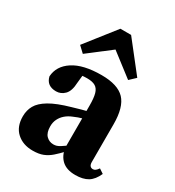

<svg xmlns="http://www.w3.org/2000/svg" viewBox="-183 -863 902 987"><g transform="rotate(30 267.5 -369.0)"><path d="M406.3 -544.6 224.2 -684.6H319.7L137.5 -544.6L102.3 -577.8L240.1 -753.1H303.8L441.6 -577.8ZM30.8 -112.7Q30.8 -148.7 47.1 -177.6Q63.3 -206.6 105.3 -231.7Q147.3 -256.8 224.4 -278.6Q245.4 -285.2 273.4 -292.8Q301.3 -300.4 330.8 -307.8Q360.2 -315.2 383.8 -320.6V-278.8Q348.3 -269.7 312 -259.5Q275.6 -249.3 253.4 -238.8Q230.7 -229.8 214.1 -215.4Q197.4 -201 188 -181.8Q178.6 -162.6 178.6 -139Q178.6 -101.2 196 -83.4Q213.4 -65.7 238.7 -65.7Q248.8 -65.7 257.8 -68.5Q266.9 -71.4 278.3 -78.6Q289.6 -85.8 305.5 -97L345.7 -127.2L356.1 -112.7L314.1 -67.1Q289.8 -41.4 268.9 -23Q247.9 -4.6 223.3 5.3Q198.7 15.2 162 15.2Q104.1 15.2 67.5 -18.1Q30.8 -51.4 30.8 -112.7ZM300.5 -81.9V-332.3Q300.5 -376.9 293.5 -401.6Q286.5 -426.3 269.1 -436.7Q251.7 -447.1 219.5 -447.1Q201 -447.1 180 -444.3Q158.9 -441.5 125.8 -432.7L194.7 -471.6L187.5 -402.2Q185.5 -352.1 164.1 -330.4Q142.8 -308.8 114.1 -308.8Q58.4 -308.8 46.7 -358.9Q50.6 -421.7 109.5 -460.1Q168.3 -498.5 276.5 -498.5Q373 -498.5 414.3 -454.9Q455.5 -411.2 455.5 -310.4V-86.1Q455.5 -71.6 461.5 -64.2Q467.6 -56.9 478.1 -56.9Q486 -56.9 492.9 -61.8Q499.7 -66.7 508.4 -78.9L534.9 -61.2Q516.9 -20.2 488.5 -2.9Q460 14.3 414.6 14.3Q363.5 14.3 335.2 -11.1Q307 -36.6 300.5 -81.9Z"/></g></svg>

Font: Adobe Variable Font Prototype
Style: Regular
Weight: 389
Designer: Frank Grießhammer
Foundry: Adobe
Version: Version 1.004;hotconv 1.0.113;makeotfexe 2.5.65598